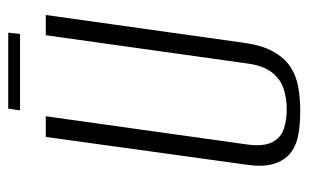

<svg xmlns="http://www.w3.org/2000/svg" viewBox="-158 -562 732 455"><g transform="rotate(-90 207.5 -334.0)"><path d="M172 12Q142 12 116.5 7.5Q91 3 73 -11Q55 -25 47 -51.5Q39 -78 46 -121L111 -591H160L93 -113Q88 -75 98.5 -54.5Q109 -34 130 -27Q151 -20 176 -20Q201 -20 224 -27Q247 -34 263.5 -54.5Q280 -75 285 -113L352 -591H400L334 -121Q328 -78 313 -51.5Q298 -25 276.5 -11Q255 3 228 7.5Q201 12 172 12ZM174 -652 178 -680H358L355 -652Z"/></g></svg>

Font: Alumni Sans Light
Style: Italic
Weight: 300
Italic angle: -8°
Version: Version 1.016